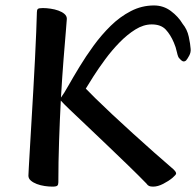

<svg xmlns="http://www.w3.org/2000/svg" viewBox="-20 -682 730 715"><path d="M175.3 13Q161.6 13 146.3 10.7Q131 8.5 117.2 3.3Q103.5 -1.9 94.7 -9.6Q85.8 -17.2 85.8 -27.9Q85.8 -31.2 87.3 -58.7Q88.8 -86.2 91.5 -131.6Q94.2 -177.1 97.4 -232.6Q100.6 -288.1 104.1 -347.3Q107.6 -406.6 110.3 -462.4Q113 -518.2 114.9 -563.6Q116.7 -609 117.4 -636.7Q117.4 -645.3 120.9 -648.6Q124.4 -652 139.5 -652Q153.1 -652 168.4 -649.7Q183.8 -647.5 197.5 -642.6Q211.2 -637.7 220 -630.1Q228.9 -622.5 228.9 -611.8Q228.9 -607.5 225.4 -567.6Q221.8 -527.7 216.8 -463Q211.7 -398.4 207 -318.6Q218 -333.2 235.1 -363.7Q252.3 -394.2 275.9 -433Q299.4 -471.9 328.5 -511.8Q357.6 -551.8 392.2 -585.8Q426.8 -619.8 467.4 -640.7Q508 -661.7 553.4 -661.7Q588.6 -661.7 616.3 -641Q644 -620.3 660 -593.4Q677.1 -572.8 683 -545.1Q688.9 -517.4 690 -499.6Q691.1 -487 684.6 -474.8Q678.1 -462.6 672.7 -456.5Q665.6 -451.2 659.7 -454.3Q653.9 -457.3 649.1 -463.5Q643.2 -467 638.9 -487.4Q634.5 -507.7 627.5 -523.2Q615.1 -552.7 597.2 -571.9Q579.2 -591.1 545.1 -591.1Q514.5 -591.1 484 -572.1Q453.5 -553.1 424.6 -523.4Q395.8 -493.8 371.3 -460.4Q346.7 -427 328.2 -398Q309.8 -369 299.5 -352Q309.3 -341.4 335.2 -316Q361 -290.6 397.2 -256.7Q433.5 -222.8 474.3 -185.7Q515.1 -148.5 554.7 -113.6Q594.2 -78.6 626.3 -51.2Q632.8 -44.5 634.3 -41.4Q635.8 -38.4 635.8 -35.4Q635.8 -33.2 632 -29.1Q628.2 -25 622.3 -19.7Q607.9 -7.7 587.8 2.6Q567.7 13 550.2 13Q540.4 13 535.1 10.6Q529.7 8.1 525 1.2Q497.2 -27.5 459.2 -64.3Q421.3 -101.1 380.6 -139.9Q339.9 -178.6 302.9 -213.9Q265.9 -249.2 238.8 -274.7Q227.8 -285.5 220.5 -292.6Q213.2 -299.6 206.4 -307.4Q202.7 -235.2 200 -156.9Q197.3 -78.6 197.3 -3Q197.3 5.6 193.5 9.3Q189.6 13 175.3 13Z"/></svg>

Font: Briem Hand Thin
Style: Regular
Weight: 100
Designer: Gunnlaugur SE Briem, Eben Sorkin
Foundry: Sorkin Type Co.
Version: Version 1.003